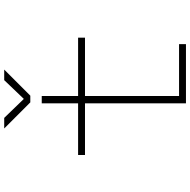

<svg xmlns="http://www.w3.org/2000/svg" viewBox="-16 -866 882 890"><g transform="rotate(-90 425.0 -421.0)"><path d="M547.5 -842.5 426.5 -721.5H395.5L274.5 -842.5H323.5L411.5 -751.5L498.5 -842.5ZM425 -32H665.5V0H391V-468H151.5V-500H391V-668.5H425V-500H695.5V-468H425Z"/></g></svg>

Font: League Mono Wide Thin
Style: Regular
Weight: 100
Width: 8
Designer: Tyler Finck
Foundry: The League of Moveable Type / Tyler Finck
Version: Version 2.210